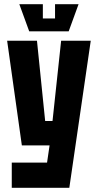

<svg xmlns="http://www.w3.org/2000/svg" viewBox="-20 -754 466 914"><path d="M36 140V20H204L216 -62H84L14 -560H156L195 -178H230L271 -560H412L310 140ZM242 -734H354L307 -605H119L72 -734H184V-666H242Z"/></svg>

Font: Tektur Condensed SemiBold
Style: Regular
Weight: 600
Width: 3
Designer: Adam Jagosz
Foundry: Adam Jagosz
Version: Version 1.005;gftools[0.9.30]